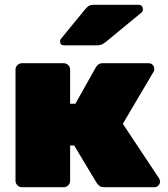

<svg xmlns="http://www.w3.org/2000/svg" viewBox="-20 -785 706 805"><path d="M72 0Q61 0 53 -8Q45 -16 45 -27V-493Q45 -504 53 -512Q61 -520 72 -520H247Q258 -520 266 -512Q274 -504 274 -493V-350H296L382 -503Q384 -507 391 -513.5Q398 -520 411 -520H603Q613 -520 620 -513Q627 -506 627 -496Q627 -492 625.5 -487.5Q624 -483 622 -481L495 -266L647 -37Q651 -31 651 -24Q651 -14 644 -7Q637 0 627 0H417Q405 0 398 -5Q391 -10 386 -17L291 -175H274V-27Q274 -16 266 -8Q258 0 247 0ZM248 -595Q232 -595 232 -611Q232 -619 237 -624L337 -746Q348 -759 355.5 -762Q363 -765 374 -765H560Q579 -765 579 -745Q579 -738 574 -733L427 -612Q419 -605 410 -600Q401 -595 385 -595Z"/></svg>

Font: Rubik Black
Style: Regular
Weight: 900
Designer: Hubert and Fischer
Foundry: Hubert and Fischer
Version: Version 2.300;gftools[0.9.30]